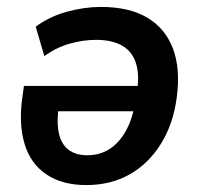

<svg xmlns="http://www.w3.org/2000/svg" viewBox="-20 -524 579 554"><path d="M229 10Q159 10 113.5 -21Q68 -52 51 -108.5Q34 -165 44 -239L49 -276H396L385 -203H131L150 -223Q143 -174 149.5 -141.5Q156 -109 177 -92.5Q198 -76 232 -76Q268 -76 296 -94Q324 -112 343 -146Q362 -180 370 -228L375 -257Q383 -307 372.5 -341Q362 -375 333 -392Q304 -409 257 -409Q220 -409 181 -398Q142 -387 108 -362L83 -447Q122 -476 172.5 -490Q223 -504 271 -504Q353 -504 405 -473Q457 -442 479 -384Q501 -326 490 -243Q480 -166 444 -108.5Q408 -51 353.5 -20.5Q299 10 229 10Z"/></svg>

Font: Nunito Sans 10pt SemiCondensed
Style: Bold Italic
Weight: 700
Width: 4
Italic angle: -9°
Designer: Vernon Adams
Foundry: Vernon Adams
Version: Version 3.101;gftools[0.9.27]